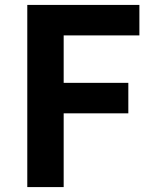

<svg xmlns="http://www.w3.org/2000/svg" viewBox="-20 -761 625 781"><path d="M91 0H239V-300H502V-424H239V-617H547V-741H91Z"/></svg>

Font: Noto Sans TC
Style: Bold
Weight: 700
Designer: Ryoko NISHIZUKA 西塚涼子 (kana, bopomofo & ideographs); Paul D. Hunt (Latin, Greek & Cyrillic); Sandoll Communications 산돌커뮤니
Foundry: Adobe
Version: Version 2.004;hotconv 1.0.118;makeotfexe 2.5.65603